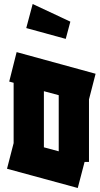

<svg xmlns="http://www.w3.org/2000/svg" viewBox="-20 -894 497 958"><path d="M48 -180V-481L26 -487L63 -634L457 -526L424 -398V-86H402L368 44L15 -52ZM199 -159 273 -139V-419L199 -439ZM308 -700 111 -754 143 -874 331 -786Z"/></svg>

Font: Blaka
Style: Regular
Weight: 400
Designer: Mohamed Gaber
Foundry: Kief Type Foundry
Version: Version 1.003; ttfautohint (v1.8.4.7-5d5b)